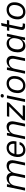

<svg xmlns="http://www.w3.org/2000/svg" viewBox="2382 -3128 756 5559"><g transform="rotate(-90 2759.5 -348.0)"><path d="M21.6 0 131.6 -524.7H206.6L192 -429.9H197.9Q228.7 -479.6 277.5 -507.1Q326.3 -534.7 382.6 -534.7Q445 -534.7 485.6 -502.1Q526.1 -469.6 534.1 -409.4H541.7Q575.6 -474 629.4 -504.4Q683.3 -534.7 744 -534.7Q802.3 -534.7 841.4 -508.2Q880.6 -481.7 894.7 -429.5Q908.9 -377.3 892.1 -298.9L829.9 0H749.6L809.9 -287.4Q821.9 -344.3 814.9 -384.1Q807.9 -423.9 781.5 -445.1Q755.1 -466.4 707.9 -466.4Q662.6 -466.4 625.9 -445.2Q589.1 -424 564.2 -385.9Q539.3 -347.9 528.3 -296.7L466.1 0H385.1L445.1 -287.4Q457.1 -345.7 449.8 -385.5Q442.4 -425.3 416.6 -445.9Q390.7 -466.4 345.1 -466.4Q302.3 -466.4 265.2 -446.4Q228.1 -426.3 202 -388.6Q175.9 -350.9 164.6 -298.1L102.6 0Z M1194 10Q1126.2 10 1079.4 -20.6Q1032.7 -51.2 1011 -106.3Q989.3 -161.5 993.5 -234.7Q999.3 -323.3 1033.8 -390.7Q1068.2 -458 1126.4 -496Q1184.7 -534 1260.5 -534Q1336.7 -534 1383.3 -497.6Q1430 -461.2 1445.9 -396.8Q1461.8 -332.3 1444.3 -249.5H1072.7Q1064.8 -190.8 1077.2 -146.9Q1089.7 -103 1120.8 -78.7Q1152 -54.5 1199.7 -54.5Q1255.3 -54.5 1295.2 -83.2Q1335.2 -112 1350.5 -159.3L1428.5 -158.8Q1414.8 -105.5 1380.7 -67.8Q1346.5 -30.2 1298.4 -10.1Q1250.3 10 1194 10ZM1080.3 -293.2 1069.2 -307.7H1385.3L1372.5 -292.8Q1382.3 -346.2 1371.3 -386.3Q1360.3 -426.3 1330.8 -448.4Q1301.2 -470.5 1254.5 -470.5Q1212.7 -470.5 1177.8 -450.9Q1143 -431.3 1117.8 -392.2Q1092.7 -353 1080.3 -293.2Z M1509.6 0 1619 -524.7H1693L1679 -429.9H1684.9Q1717.4 -483.1 1768.2 -508.9Q1819 -534.7 1872.3 -534.7Q1913.6 -534.7 1946.1 -520Q1978.7 -505.3 1999 -475.6Q2019.3 -446 2025.1 -401.5Q2031 -357 2018.1 -296.7L1956.4 0H1876.1L1936.1 -289.1Q1948.4 -346.3 1941 -385.6Q1933.6 -425 1907.1 -445.9Q1880.7 -466.7 1834.4 -466.7Q1790.3 -466.7 1752.4 -446.1Q1714.6 -425.4 1688.4 -387.7Q1662.3 -350 1651.6 -298.7L1589.1 0Z M2050.6 0 2063.1 -59.6 2461 -458.1H2159.1L2173 -524.7H2578.4L2566.1 -465.3L2169.7 -66.6H2494L2480.6 0Z M2587.6 0 2697.3 -524.7H2777.9L2667.1 0ZM2762.6 -614.7Q2741.1 -614.7 2728.2 -626.7Q2715.3 -638.7 2715.3 -658Q2715.3 -679.1 2730 -692.8Q2744.7 -706.4 2769.1 -706.4Q2790.6 -706.4 2803.5 -694.8Q2816.4 -683.1 2816.4 -663.1Q2816.4 -642 2801.7 -628.4Q2787 -614.7 2762.6 -614.7Z M3057.6 10Q3006.4 10 2965.6 -7.6Q2924.7 -25.1 2896.4 -57.6Q2868 -90 2854.6 -135Q2841.1 -180 2844.6 -234.9Q2848.3 -323 2884.1 -390.6Q2920 -458.1 2982.6 -496.4Q3045.3 -534.7 3127.1 -534.7Q3178.3 -534.7 3218.8 -517.5Q3259.3 -500.3 3287.3 -468Q3315.3 -435.7 3328.4 -390.9Q3341.4 -346 3338 -290.4Q3334.3 -202 3298.1 -134.3Q3261.9 -66.6 3200.2 -28.3Q3138.6 10 3057.6 10ZM3063.3 -56.7Q3121.3 -56.7 3164.6 -87.4Q3207.9 -118 3232.7 -173Q3257.6 -228 3260.6 -300.1Q3262.6 -339.9 3253.1 -371.1Q3243.6 -402.3 3225.1 -423.9Q3206.6 -445.6 3180.4 -456.9Q3154.1 -468.3 3120.7 -468.3Q3063 -468.3 3019.9 -438Q2976.9 -407.7 2952 -352.7Q2927.1 -297.7 2924.1 -224.1Q2923.1 -183.7 2932.1 -152.5Q2941.1 -121.3 2959.3 -100Q2977.4 -78.7 3003.8 -67.7Q3030.1 -56.7 3063.3 -56.7Z M3405.6 0 3515 -524.7H3589L3575 -429.9H3580.9Q3613.4 -483.1 3664.2 -508.9Q3715 -534.7 3768.3 -534.7Q3809.6 -534.7 3842.1 -520Q3874.7 -505.3 3895 -475.6Q3915.3 -446 3921.1 -401.5Q3927 -357 3914.1 -296.7L3852.4 0H3772.1L3832.1 -289.1Q3844.4 -346.3 3837 -385.6Q3829.6 -425 3803.1 -445.9Q3776.7 -466.7 3730.4 -466.7Q3686.3 -466.7 3648.4 -446.1Q3610.6 -425.4 3584.4 -387.7Q3558.3 -350 3547.6 -298.7L3485.1 0Z M4208.1 10Q4164.4 10 4129.6 -6.6Q4094.7 -23.1 4070.5 -54Q4046.3 -84.9 4034.4 -127.4Q4022.6 -169.9 4024.9 -222.4Q4027.7 -317.6 4060.2 -387.7Q4092.7 -457.9 4150 -495.9Q4207.3 -534 4284 -534Q4326.9 -534 4361.6 -518.4Q4396.3 -502.9 4420 -475.1Q4443.7 -447.4 4453.4 -409.9H4459.4L4487.1 -524.7H4562.7L4453.3 0H4376.6L4393.4 -92.4L4389 -92.7Q4361.4 -41.3 4313.1 -15.6Q4264.9 10 4208.1 10ZM4240.6 -58Q4288.1 -58 4324.2 -77.1Q4360.3 -96.3 4384.7 -131.6Q4409.1 -167 4418.7 -213.1L4429.9 -267Q4442.6 -326.1 4430.2 -371.1Q4417.9 -416 4384.1 -441Q4350.3 -466 4297.9 -466Q4240 -466 4198.3 -435.6Q4156.6 -405.3 4133.7 -351.5Q4110.9 -297.7 4109.1 -226.7Q4107.4 -175.6 4122.6 -137.4Q4137.7 -99.3 4167.7 -78.6Q4197.7 -58 4240.6 -58Z M4778.4 0Q4715.4 0 4689.8 -31.9Q4664.1 -63.9 4676.6 -124.6L4746 -458.1H4646L4659.4 -524.7H4760.1L4792.7 -681.6L4874 -692.6L4839.1 -524.7H4960L4946.6 -458.1H4825.7L4757.7 -133Q4749.4 -92 4765 -79.6Q4780.6 -67.3 4815.1 -67.3H4864.4L4850.3 0Z M5192.6 10Q5141.4 10 5100.6 -7.6Q5059.7 -25.1 5031.4 -57.6Q5003 -90 4989.6 -135Q4976.1 -180 4979.6 -234.9Q4983.3 -323 5019.1 -390.6Q5055 -458.1 5117.6 -496.4Q5180.3 -534.7 5262.1 -534.7Q5313.3 -534.7 5353.8 -517.5Q5394.3 -500.3 5422.3 -468Q5450.3 -435.7 5463.4 -390.9Q5476.4 -346 5473 -290.4Q5469.3 -202 5433.1 -134.3Q5396.9 -66.6 5335.2 -28.3Q5273.6 10 5192.6 10ZM5198.3 -56.7Q5256.3 -56.7 5299.6 -87.4Q5342.9 -118 5367.7 -173Q5392.6 -228 5395.6 -300.1Q5397.6 -339.9 5388.1 -371.1Q5378.6 -402.3 5360.1 -423.9Q5341.6 -445.6 5315.4 -456.9Q5289.1 -468.3 5255.7 -468.3Q5198 -468.3 5154.9 -438Q5111.9 -407.7 5087 -352.7Q5062.1 -297.7 5059.1 -224.1Q5058.1 -183.7 5067.1 -152.5Q5076.1 -121.3 5094.3 -100Q5112.4 -78.7 5138.8 -67.7Q5165.1 -56.7 5198.3 -56.7Z"/></g></svg>

Font: Mona Sans
Style: Italic
Weight: 200
Italic angle: -11.6951°
Designer: Deni Anggara
Foundry: GitHub
Version: Version 2.000